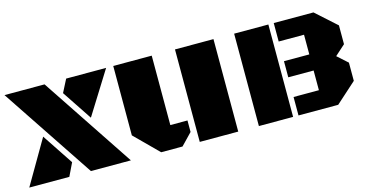

<svg xmlns="http://www.w3.org/2000/svg" viewBox="-66 -780 2012 1040"><g transform="rotate(-15 939.5 -259.5)"><path d="M217.8 -518.6 563 0H338.9L-6.8 -518.6ZM302.2 -446.8 338.9 -518.6H563L413.6 -279.3ZM217.8 0H-6.8L137.2 -247.1L252.9 -72.8Z M1165 -518.6V0H949.2V-518.6ZM818.8 -129.4H915V-64.9L852.5 0H732.9L603 -129.4V-518.6H818.8Z M1645 -414.6H1502.9V-518.1H1725.6L1840.8 -414.6V-309.1L1783.2 -257.3L1840.8 -205.6V-103.5L1725.6 0H1502.9V-103.5H1645V-213.9H1502.9V-304.2H1645ZM1280.8 -518.1H1472.7V0H1280.8Z"/></g></svg>

Font: Black Ops One [rus by aLiNcE]
Style: Regular
Weight: 400
Designer: James Grieshaber
Foundry: James Grieshaber
Version: Version 1.002;May 25, 2024;FontCreator 13.0.0.2680 64-bit